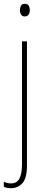

<svg xmlns="http://www.w3.org/2000/svg" viewBox="-36 -743 242 1004"><path d="M68 -690Q68 -702 73.5 -712.5Q79 -723 94 -723Q109 -723 114.5 -713Q120 -703 120 -691Q120 -676 113.5 -666.5Q107 -657 93 -657Q80 -657 74 -667Q68 -677 68 -690ZM22 241Q9 241 -0.5 239Q-10 237 -16 234V207Q0 216 22 216Q52 216 65.5 191Q79 166 79 117V-527H105V123Q105 189 81 215Q57 241 22 241Z"/></svg>

Font: Noto Sans Gurmukhi UI Condensed Thin
Style: Regular
Weight: 100
Width: 3
Designer: Jelle Bosma - Monotype Design Team
Foundry: Monotype Imaging Inc.
Version: Version 2.004; ttfautohint (v1.8.4.7-5d5b)